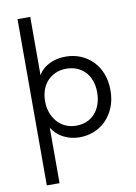

<svg xmlns="http://www.w3.org/2000/svg" viewBox="-101 -764 759 1069"><g transform="rotate(-10 279.0 -230.0)"><path d="M147 240V-111V-126V-309V-316V-700H75V-316V-309V240ZM303 8Q345 8 384 -7.5Q423 -23 452 -52.5Q481 -82 498.5 -124.5Q516 -167 516 -220Q516 -273 499.5 -315Q483 -357 454 -386.5Q425 -416 386 -432Q347 -448 303 -448Q267 -448 238 -439Q209 -430 188 -415Q167 -400 154 -381.5Q141 -363 138 -345V-227H147Q147 -257 156.5 -285Q166 -313 184.5 -334Q203 -355 230.5 -368Q258 -381 294 -381Q326 -381 352.5 -370.5Q379 -360 399 -339.5Q419 -319 430 -289Q441 -259 441 -221Q441 -185 430.5 -155Q420 -125 401 -103.5Q382 -82 355 -70.5Q328 -59 296 -59Q260 -59 232 -72.5Q204 -86 185.5 -108.5Q167 -131 157 -159.5Q147 -188 147 -217H133V-111Q138 -86 153 -64.5Q168 -43 190 -27Q212 -11 241 -1.5Q270 8 303 8Z"/></g></svg>

Font: Tilda Sans VF
Style: Regular
Weight: 400
Designer: ParaType Ltd
Foundry: ParaType Ltd
Version: Version 1.010